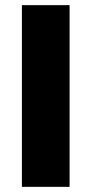

<svg xmlns="http://www.w3.org/2000/svg" viewBox="-20 -725 355 745"><path d="M65 0V-705H250V0Z"/></svg>

Font: Mulish ExtraLight Black
Style: Regular
Weight: 900
Version: Version 3.603